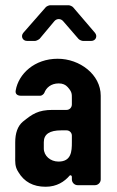

<svg xmlns="http://www.w3.org/2000/svg" viewBox="-20 -706 447 732"><path d="M254 -32V-22C254 -10 264 0 276 0H342C354 0 364 -10 364 -22V-341C364 -422 284 -482 200 -482C111 -482 51 -424 40 -362C37 -348 46 -341 60 -341H134C139 -341 147 -347 149 -352C156 -371 174 -388 204 -388C219 -388 230 -383 238 -374C255 -355 254 -348 254 -328V-308C254 -296 245 -287 234 -287H181C125 -287 103 -271 67 -242C47 -225 38 -198 38 -163V-109C38 -90 36 -71 50 -50C72 -13 106 6 154 6C197 6 226 -14 245 -36C248 -40 254 -37 254 -32ZM213 -209H234C245 -209 254 -200 254 -189V-163C254 -129 252 -90 203 -90C172 -90 147 -112 147 -140V-164C147 -195 170 -209 213 -209ZM221 -625 279 -558C282 -554 292 -550 296 -550H328C345 -550 353 -568 342 -581L259 -678C256 -682 246 -686 242 -686H171C167 -686 157 -682 154 -678L69 -581C58 -568 66 -550 83 -550H114C118 -550 128 -555 131 -558L187 -625C196 -636 212 -636 221 -625Z"/></svg>

Font: DIN Rundschrift
Style: Mittel
Weight: 400
Version: Version 1.027